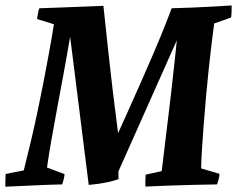

<svg xmlns="http://www.w3.org/2000/svg" viewBox="-23 -680 880 708"><path d="M-3.3 8.5Q-3.2 -3.5 -3.2 -15Q-3.2 -26.5 -2.2 -38.5L64.6 -51.6Q78.2 -105.4 90.9 -159.1Q103.5 -212.7 114.9 -266.2Q126.3 -319.6 136.7 -373.5Q147 -427.3 157.1 -481.6Q167.2 -535.9 175.8 -590.6L113.5 -609.9Q115.5 -621 117.3 -631.6Q119.1 -642.1 122 -649.5Q163.3 -651 205.9 -652.5Q248.6 -654 288.3 -655.7Q328 -657.5 358.3 -658.5Q362.9 -618.1 366.9 -578.5Q370.9 -538.9 375.4 -499.3Q379.9 -459.8 384.1 -420.8Q388.4 -381.8 393.1 -343.2Q397.9 -304.5 402.7 -266.2Q407.4 -227.9 412.4 -188.9Q432.3 -232.8 454.3 -281.7Q476.2 -330.7 498.4 -380.9Q520.6 -431.1 541.4 -479.5Q562.2 -527.8 579.7 -571.4Q597.3 -615 609.9 -649.5Q648.6 -650.5 688.9 -652.2Q729.2 -653.9 766.1 -655.9Q803 -657.9 831.2 -659.9Q831.2 -648.9 831 -637.7Q830.7 -626.5 829.2 -615.5L766.8 -593.5Q762.7 -562.3 757.3 -519Q752 -475.8 746.7 -425.7Q741.4 -375.6 736.7 -323.1Q731.9 -270.6 728.2 -221.3Q724.5 -171.9 721.8 -130.1Q719.1 -88.2 718.6 -59L786.5 -39Q785.5 -27.9 783 -17.9Q780.4 -7.9 777.5 0Q735.9 0.5 688.5 1.7Q641.1 3 595.3 4.5Q549.4 6 513.1 8Q513.1 -3.5 513.1 -14.2Q513.1 -25 514.1 -35.9L573.3 -49Q581 -112.4 587.6 -167.5Q594.2 -222.6 600 -269.6Q605.7 -316.7 610.2 -356.4Q614.7 -396 618.1 -428.6Q621.6 -461.3 624.5 -486.7Q627.4 -512.2 628.9 -531L413.8 -48.2L414 -19.4Q398.9 -13.9 379.2 -9.4Q359.5 -5 339.9 -2.2Q320.2 0.5 304.2 1.9L235.6 -544.7Q221.6 -462.5 209.1 -395.4Q196.7 -328.4 186.1 -271.7Q175.6 -215 166.6 -163.9Q157.5 -112.9 150.3 -62.2L215.1 -38Q214.1 -28 211.8 -18.5Q209.5 -9 206.1 0Q182 0.5 152.7 1.5Q123.4 2.5 94.3 4Q65.2 5.5 39.9 6.5Q14.5 7.5 -3.3 8.5Z"/></svg>

Font: Labrada
Style: Italic
Weight: 400
Italic angle: -7°
Designer: Mercedes Jáuregui
Foundry: Omnibus-Type Team
Version: Version 1.000